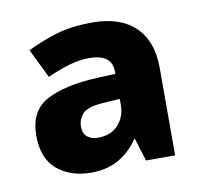

<svg xmlns="http://www.w3.org/2000/svg" viewBox="-51 -869 492 468"><g transform="rotate(-10 194.5 -635.0)"><path d="M206 -815Q274 -815 311 -779.5Q348 -744 348 -678V-461H276L258 -519Q237 -488 208 -471.5Q179 -455 140 -455Q89 -455 56 -482.5Q23 -510 23 -567Q23 -628 67.5 -652Q112 -676 193 -680L239 -682V-688Q239 -731 182 -731Q158 -731 133 -723.5Q108 -716 78 -703L43 -775Q78 -792 115.5 -803.5Q153 -815 206 -815ZM194 -617Q156 -614 145 -600Q134 -586 134 -570Q134 -553 144 -544.5Q154 -536 170 -536Q203 -536 221 -556Q239 -576 239 -605V-620Z"/></g></svg>

Font: Noto Sans Telugu UI ExtraBold
Style: Regular
Weight: 800
Designer: Jelle Bosma - Monotype Design Team
Foundry: Monotype Imaging Inc.
Version: Version 2.005; ttfautohint (v1.8.4.7-5d5b)